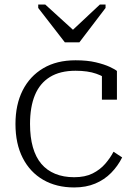

<svg xmlns="http://www.w3.org/2000/svg" viewBox="-20 -812 596 844"><path d="M265 -626H329L444 -777V-792H419L277 -659L324 -660L179 -792H148V-777ZM306 -33Q354 -33 387 -49.5Q420 -66 442.5 -92Q465 -118 479 -145L517 -120Q498 -82 468.5 -52Q439 -22 398.5 -5Q358 12 306 12Q228 12 170 -21.5Q112 -55 80 -117.5Q48 -180 48 -267Q48 -352 79.5 -414.5Q111 -477 170 -512Q229 -547 312 -547Q364 -547 401.5 -538Q439 -529 462.5 -518Q486 -507 494 -500V-374H428V-489Q438 -487 445.5 -483.5Q453 -480 457 -475Q461 -470 462 -465.5Q463 -461 460 -456Q440 -475 403 -488Q366 -501 312 -501Q244 -501 199.5 -473.5Q155 -446 133.5 -394Q112 -342 112 -267Q112 -209 124.5 -165Q137 -121 161.5 -92Q186 -63 222.5 -48Q259 -33 306 -33Z"/></svg>

Font: Roboto Serif 20pt ExtraLight
Style: Regular
Weight: 250
Version: Version 1.008